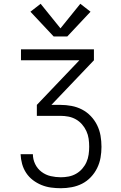

<svg xmlns="http://www.w3.org/2000/svg" viewBox="-20 -781 640 1016"><path d="M302 215Q276 215 250 211.5Q224 208 199.5 198Q175 188 154 172Q133 156 118.5 134Q104 112 97 86.5Q90 61 89 35H154Q154 62 166 87Q178 112 200 128.5Q222 145 248.5 151Q275 157 302 157Q323 157 343.5 153Q364 149 382.5 138.5Q401 128 415 112Q429 96 437.5 77Q446 58 449 37Q452 16 452 -5Q452 -26 449 -47Q446 -68 437 -87.5Q428 -107 414 -123Q400 -139 381.5 -149.5Q363 -160 342 -164Q321 -168 300 -168H175V-226L400 -462H91V-520H477V-462L252 -226H300Q329 -226 358.5 -220.5Q388 -215 414 -201.5Q440 -188 460.5 -166.5Q481 -145 494 -118.5Q507 -92 512 -63Q517 -34 517 -4Q517 25 512 53.5Q507 82 494 108.5Q481 135 460.5 156.5Q440 178 414.5 191Q389 204 360 209.5Q331 215 302 215ZM336 -588H264L141 -719L195 -761L300 -631L405 -761L459 -719Z"/></svg>

Font: Iosevka Custom Light Extended
Style: Regular
Weight: 300
Width: 7
Monospace: yes
Designer: Belleve Invis
Foundry: Belleve Invis
Version: Version 11.2.4; ttfautohint (v1.8.4)